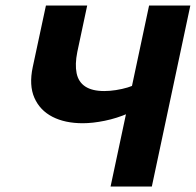

<svg xmlns="http://www.w3.org/2000/svg" viewBox="-20 -678 712 698"><path d="M382 0 522 -658H672L532 0ZM281 -230Q216 -230 170.5 -253.5Q125 -277 105 -322.5Q85 -368 99 -434L147 -658H297L261 -489Q252 -444 258.5 -412Q265 -380 290 -363.5Q315 -347 359 -347Q379 -347 401.5 -350.5Q424 -354 444 -360Q464 -366 475 -373L523 -313Q490 -285 447.5 -266.5Q405 -248 361 -239Q317 -230 281 -230Z"/></svg>

Font: Ysabeau ExtraBold
Style: Italic
Weight: 800
Italic angle: -12°
Designer: Christian Thalmann (Catharsis Fonts)
Version: Version 2.002